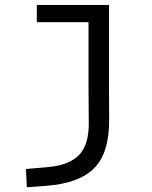

<svg xmlns="http://www.w3.org/2000/svg" viewBox="-20 -538 626 792"><path d="M90.8 234.4 86.9 159.2 180.7 150.9Q267.6 142.6 307.1 100.3Q346.7 58.1 346.2 -30.3L345.2 -170.9V-446.3H131.8V-517.6H429.7V-187.5L430.2 -45.9Q431.2 92.3 368.9 155.3Q306.6 218.3 170.9 228.5Z"/></svg>

Font: Cascadia Code PL SemiLight
Style: Regular
Weight: 350
Monospace: yes
Designer: Aaron Bell
Foundry: Saja Typeworks
Version: Version 2404.023; ttfautohint (v1.8.4)